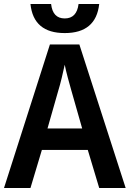

<svg xmlns="http://www.w3.org/2000/svg" viewBox="-20 -938 647 958"><path d="M475 0 418 -190H189L132 0H0L229 -716H376L607 0ZM335 -490Q328 -514 318 -551.5Q308 -589 303 -615Q297 -587 288 -549.5Q279 -512 272 -490L217 -297H390ZM303 -773Q147 -773 132 -918H235Q243 -846 303 -846Q363 -846 372 -918H475Q459 -773 303 -773Z"/></svg>

Font: Noto Sans SemiCondensed SemiBold
Style: Regular
Weight: 600
Width: 4
Designer: Monotype Design Team
Foundry: Monotype Imaging Inc.
Version: Version 2.013; ttfautohint (v1.8.4.7-5d5b)